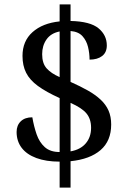

<svg xmlns="http://www.w3.org/2000/svg" viewBox="-20 -780 599 879"><path d="M253 -40Q191 -40 146.5 -56.5Q102 -73 79 -103.5Q56 -134 56 -176Q56 -206 75 -224.5Q94 -243 128 -243Q135 -202 147.5 -165.5Q160 -129 185 -106.5Q210 -84 253 -84V-331Q191 -359 153.5 -386.5Q116 -414 99.5 -447Q83 -480 83 -524Q83 -592 129 -633Q175 -674 253 -682V-760H303V-684Q393 -682 431 -650.5Q469 -619 469 -572Q469 -540 447.5 -523.5Q426 -507 390 -507Q390 -536 383 -565Q376 -594 357.5 -614.5Q339 -635 303 -638V-405Q348 -385 382.5 -365.5Q417 -346 441 -323.5Q465 -301 477 -273.5Q489 -246 489 -210Q489 -135 440.5 -93Q392 -51 303 -42V79H253ZM303 -87Q348 -95 372.5 -123.5Q397 -152 397 -195Q397 -235 376 -260.5Q355 -286 303 -309ZM253 -636Q213 -628 193 -599.5Q173 -571 173 -532Q173 -490 193.5 -467Q214 -444 253 -427Z"/></svg>

Font: Noto Serif Test
Style: Regular
Weight: 400
Version: Version 1.000